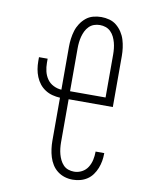

<svg xmlns="http://www.w3.org/2000/svg" viewBox="-85 -804 669 873"><g transform="rotate(10 250.0 -367.5)"><path d="M311 8Q292 8 274 2.5Q256 -3 241 -14.5Q226 -26 216 -42Q206 -58 200.5 -76Q195 -94 192.5 -113Q190 -132 190 -150V-349Q172 -350 154.5 -354.5Q137 -359 121.5 -369Q106 -379 95 -393Q84 -407 77 -424Q70 -441 67 -459Q64 -477 64 -495V-514H104V-495Q104 -475 108.5 -456Q113 -437 124 -421Q135 -405 153 -396Q171 -387 190 -386V-585Q190 -603 192.5 -622Q195 -641 200.5 -659Q206 -677 216.5 -693Q227 -709 241.5 -721Q256 -733 274.5 -738Q293 -743 312 -743Q331 -743 349.5 -738Q368 -733 382.5 -721Q397 -709 407.5 -693Q418 -677 423.5 -659Q429 -641 431.5 -622Q434 -603 434 -585V-349H230V-150Q230 -137 231.5 -123Q233 -109 236.5 -96Q240 -83 246 -70.5Q252 -58 261.5 -48Q271 -38 284 -33.5Q297 -29 311 -29Q330 -29 347 -38Q364 -47 374 -63Q384 -79 388 -97.5Q392 -116 392 -134V-136H432V-134Q432 -116 429 -99Q426 -82 419.5 -65.5Q413 -49 402.5 -34.5Q392 -20 377.5 -10.5Q363 -1 346 3.5Q329 8 311 8ZM394 -386V-585Q394 -598 392.5 -612Q391 -626 387.5 -639Q384 -652 378 -664.5Q372 -677 362 -687Q352 -697 339 -701.5Q326 -706 312 -706Q298 -706 285 -701.5Q272 -697 262 -687Q252 -677 246 -664.5Q240 -652 236.5 -639Q233 -626 231.5 -612Q230 -598 230 -585V-386Z"/></g></svg>

Font: Iosevka Curly Slab Extralight
Style: Regular
Weight: 200
Monospace: yes
Designer: Belleve Invis
Foundry: Belleve Invis
Version: Version 22.1.2; ttfautohint (v1.8.4)